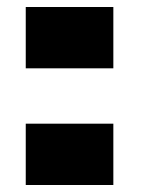

<svg xmlns="http://www.w3.org/2000/svg" viewBox="-20 -528 422 548"><path d="M53.5 -175V0H303.5V-175ZM53.5 -508V-333H303.5V-508Z"/></svg>

Font: Anybody ExtraExpanded Black
Style: Regular
Weight: 900
Width: 8
Version: Version 1.113;gftools[0.9.25]